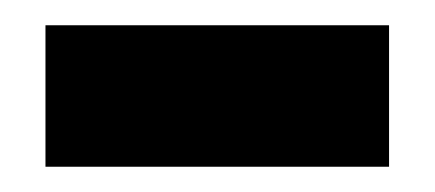

<svg xmlns="http://www.w3.org/2000/svg" viewBox="-20 -342 344 152"><path d="M16 -210V-322H288V-210Z"/></svg>

Font: Bricolage Grotesque 48pt SemiBold
Style: Regular
Weight: 600
Designer: Mathieu Triay
Foundry: Atelier Triay
Version: Version 1.000; ttfautohint (v1.8.4.7-5d5b);gftools[0.9.32]